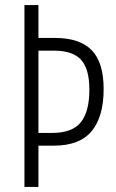

<svg xmlns="http://www.w3.org/2000/svg" viewBox="-20 -734 457 754"><path d="M387 -384Q387 -276 340 -219Q293 -162 191 -162H131V0H76V-714H131V-585H196Q293 -585 340 -537Q387 -489 387 -384ZM185 -212Q264 -212 297.5 -254Q331 -296 331 -382Q331 -463 298.5 -499Q266 -535 193 -535H131V-212Z"/></svg>

Font: Noto Sans Khmer ExtraCondensed Light
Style: Regular
Weight: 300
Width: 2
Designer: Danh Hong and the Monotype Design Team
Foundry: Monotype Imaging Inc.
Version: Version 2.004; ttfautohint (v1.8.4.7-5d5b)